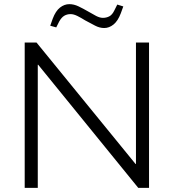

<svg xmlns="http://www.w3.org/2000/svg" viewBox="-20 -905 837 925"><path d="M99 0V-700H156L633 -115H635V-700H698V0H646L164 -593H162V0ZM251 -773 222 -781 234 -815Q248 -852 269 -868.5Q290 -885 314 -885Q336 -885 358 -874.5Q380 -864 406 -849Q426 -837 443.5 -828Q461 -819 476 -819Q493 -819 507 -826.5Q521 -834 531 -855L545 -883L574 -874L562 -841Q548 -804 527 -787Q506 -770 482 -770Q460 -770 438 -781.5Q416 -793 390 -807Q371 -819 353 -828Q335 -837 320 -837Q303 -837 289.5 -829Q276 -821 265 -801Z"/></svg>

Font: REM Medium ExtraLight
Style: Regular
Weight: 250
Version: Version 1.005;gftools[0.9.28]